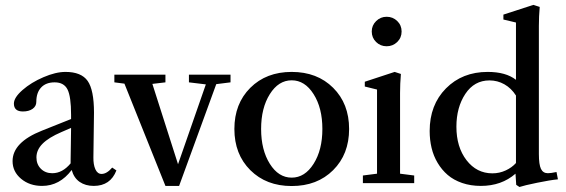

<svg xmlns="http://www.w3.org/2000/svg" viewBox="-20 -746 2306 782"><path d="M151.4 11.2Q100.6 11.2 65.9 -17.8Q31.2 -46.9 31.2 -89.8Q31.2 -166.5 150.9 -213.9L269.5 -261.2V-278.3Q269.5 -353 254.9 -381.8Q240.2 -410.6 202.6 -410.6Q167 -410.6 147.5 -389.6Q127.9 -368.7 127.9 -331.1Q127.9 -313.5 112.8 -302.7Q97.7 -292 73.2 -292Q36.6 -292 36.6 -324.2Q36.6 -348.6 71.8 -379.4Q106.9 -410.2 157 -431.6Q207 -453.1 246.6 -453.1Q311 -453.1 336.9 -416.5Q362.8 -379.9 362.8 -287.1Q362.8 -256.3 360.4 -105Q359.9 -75.7 368.4 -56.6Q377 -37.6 393.6 -37.6Q415 -37.6 437 -63.5L454.1 -51.8Q429.7 11.2 361.8 11.2Q328.1 11.2 304.4 -5.1Q280.8 -21.5 272 -53.7Q223.1 11.2 151.4 11.2ZM128.4 -105Q128.4 -76.7 146.5 -58.6Q164.6 -40.5 192.9 -40.5Q234.4 -40.5 267.6 -80.6V-94.2Q267.6 -115.7 268.6 -159.7Q269.5 -203.6 269.5 -225.1L230 -208Q177.7 -185.5 153.1 -160.4Q128.4 -135.3 128.4 -105Z M653.8 11.2 486.8 -405.3 445.8 -410.6V-441.9H653.8V-410.6L600.6 -404.3L705.1 -77.1L818.4 -402.3L749.5 -410.6V-441.9H918.9V-410.6L860.8 -403.3L709.5 11.2Z M1168 11.7Q1064.5 11.7 999.5 -53Q934.6 -117.7 934.6 -220.7Q934.6 -323.7 999.5 -388.4Q1064.5 -453.1 1168 -453.1Q1272 -453.1 1336.9 -388.4Q1401.9 -323.7 1401.9 -220.7Q1401.9 -117.7 1336.9 -53Q1272 11.7 1168 11.7ZM1078.9 -78.9Q1114.3 -22.5 1168 -22.5Q1221.7 -22.5 1257.3 -78.9Q1293 -135.3 1293 -220.7Q1293 -306.2 1257.3 -362.5Q1221.7 -418.9 1168 -418.9Q1114.3 -418.9 1078.9 -362.5Q1043.5 -306.2 1043.5 -220.7Q1043.5 -135.3 1078.9 -78.9Z M1494.1 -617.7Q1494.1 -642.6 1512 -660.2Q1529.8 -677.7 1554.7 -677.7Q1580.1 -677.7 1597.9 -660.4Q1615.7 -643.1 1615.7 -617.7Q1615.7 -592.3 1597.9 -575Q1580.1 -557.6 1554.7 -557.6Q1529.3 -557.6 1511.7 -575Q1494.1 -592.3 1494.1 -617.7ZM1458 0V-31.2L1515.6 -38.6V-381.3L1465.8 -393.6V-413.1L1587.4 -453.1L1612.8 -444.8Q1609.4 -404.8 1609.4 -367.2V-38.6L1667 -31.2V0Z M2095.7 15.6 2082.5 6.8 2079.6 -38.6Q2022.5 11.2 1938.5 11.2Q1897 11.2 1862.3 -0.7Q1827.6 -12.7 1803.5 -33.4Q1779.3 -54.2 1762.5 -82.5Q1745.6 -110.8 1737.8 -143.6Q1730 -176.3 1730 -212.4Q1730 -318.8 1796.4 -386Q1862.8 -453.1 1966.3 -453.1Q2040.5 -453.1 2081.5 -420.9V-654.3L2030.3 -666.5V-686.5L2152.3 -726.1L2178.2 -717.8Q2174.8 -678.7 2174.8 -640.6V-118.7Q2174.8 -75.7 2183.3 -58.1Q2191.9 -40.5 2211.4 -40.5Q2223.1 -40.5 2246.6 -45.4L2252.4 -15.6Q2221.7 -12.7 2168 -1.7Q2114.3 9.3 2095.7 15.6ZM1985.4 -40Q2014.2 -40 2039.6 -51.8Q2064.9 -63.5 2081.5 -82V-356.9Q2062.5 -386.7 2034.4 -402.6Q2006.3 -418.5 1973.6 -418.5Q1911.6 -418.5 1875.2 -363.5Q1838.9 -308.6 1838.9 -230Q1838.9 -147 1880.1 -93.5Q1921.4 -40 1985.4 -40Z"/></svg>

Font: Elstob 10pt Medium
Style: Regular
Weight: 500
Designer: Peter S. Baker
Version: Version 1.015